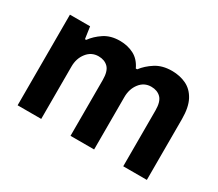

<svg xmlns="http://www.w3.org/2000/svg" viewBox="-102 -752 1094 965"><g transform="rotate(30 444.5 -269.0)"><path d="M71 0V-526H188L198 -457H205Q228 -489 265 -513.5Q302 -538 355 -538Q401 -538 437 -519Q473 -500 493 -457H501Q525 -489 563.5 -513.5Q602 -538 657 -538Q704 -538 741 -520Q778 -502 799.5 -461.5Q821 -421 821 -353V0H684V-324Q684 -375 663 -396Q642 -417 607 -417Q566 -417 540.5 -384Q515 -351 515 -304V0H378V-324Q378 -375 357 -396Q336 -417 301 -417Q260 -417 234 -384Q208 -351 208 -304V0Z"/></g></svg>

Font: Archivo VF Beta
Style: Regular
Weight: 400
Designer: Hector Gatti
Foundry: Omnibus-Type
Version: Version 1.002